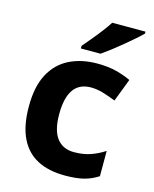

<svg xmlns="http://www.w3.org/2000/svg" viewBox="-116 -844 746 932"><g transform="rotate(15 257.0 -378.0)"><path d="M300 10Q219 10 162 -19.5Q105 -49 75 -111Q45 -173 45 -270Q45 -370 79 -433Q113 -496 173.5 -526Q234 -556 313 -556Q369 -556 410.5 -545Q452 -534 483 -519L439 -404Q404 -418 373.5 -427Q343 -436 313 -436Q197 -436 197 -271Q197 -189 227.5 -150Q258 -111 313 -111Q360 -111 396 -123.5Q432 -136 466 -158V-31Q432 -9 394.5 0.5Q357 10 300 10ZM498 -756Q484 -742 461 -722Q438 -702 411.5 -680Q385 -658 359.5 -638.5Q334 -619 315 -606H216V-619Q232 -638 253.5 -663.5Q275 -689 296 -716.5Q317 -744 331 -766H498Z"/></g></svg>

Font: Noto Sans New Tai Lue
Style: Regular
Weight: 400
Designer: Monotype Design Team
Foundry: Monotype Imaging Inc.
Version: Version 2.003